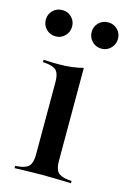

<svg xmlns="http://www.w3.org/2000/svg" viewBox="-106 -661 475 711"><g transform="rotate(15 131.5 -305.5)"><path d="M87.1 -207.3V-346.8Q87.1 -377.4 76.2 -389.9Q65.3 -402.4 34.7 -405.6L23.4 -406.5V-415.3Q41.9 -414.5 54.4 -414.1Q66.9 -413.7 79 -413.7Q106.5 -413.7 130.6 -416.5Q154.8 -419.4 175 -425V-415.3V-207.3ZM131.5 -2.4Q103.2 -2.4 78.2 -1.6Q53.2 -0.8 23.4 0V-8.9L36.3 -9.7Q64.5 -12.9 75.8 -25.4Q87.1 -37.9 87.1 -68.5V-207.3H175V-68.5Q175 -37.9 186.3 -25.4Q197.6 -12.9 225.8 -9.7L239.5 -8.9V0Q208.9 -0.8 183.9 -1.6Q158.9 -2.4 131.5 -2.4ZM219.4 -510.5Q197.6 -510.5 183.1 -525.4Q168.5 -540.3 168.5 -561.3Q168.5 -582.3 183.1 -596.8Q197.6 -611.3 219.4 -611.3Q240.3 -611.3 254.8 -596.8Q269.4 -582.3 269.4 -561.3Q269.4 -540.3 254.8 -525.4Q240.3 -510.5 219.4 -510.5ZM43.5 -510.5Q21.8 -510.5 7.3 -525.4Q-7.3 -540.3 -7.3 -561.3Q-7.3 -582.3 7.3 -596.8Q21.8 -611.3 43.5 -611.3Q64.5 -611.3 79 -596.8Q93.5 -582.3 93.5 -561.3Q93.5 -540.3 79 -525.4Q64.5 -510.5 43.5 -510.5Z"/></g></svg>

Font: Playfair 144pt SemiCondensed Medium
Style: Regular
Weight: 500
Width: 4
Designer: Claus Eggers Sørensen
Foundry: Claus Eggers Sørensen
Version: Version 2.203